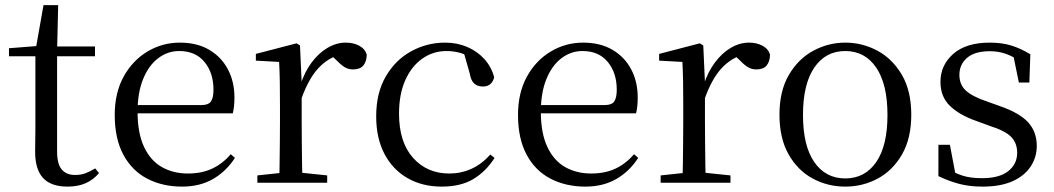

<svg xmlns="http://www.w3.org/2000/svg" viewBox="-20 -692 3992 727"><path d="M154.9 -478.9V-516H339.7V-478.9ZM235.8 14.6Q173.2 14.6 143.1 -18Q113 -50.7 113 -117.7Q113 -142.1 113.5 -161.1Q114 -180.1 114 -207.1V-478.9H14V-509.4L134.6 -518.8L115 -504.4L144.7 -672.5H200.3L196.2 -500.6V-489V-117.5Q196.2 -71.2 213.7 -50.3Q231.2 -29.5 264.3 -29.5Q286.5 -29.5 303.5 -35.9Q320.4 -42.3 340.4 -54.4L354.9 -36.8Q334.4 -11.8 305 1.4Q275.6 14.6 235.8 14.6Z M669.3 14.6Q595.5 14.6 537.6 -15.4Q479.7 -45.5 447.1 -106.2Q414.4 -167 414.4 -256.8Q414.4 -341.1 448.5 -402.5Q482.6 -463.8 538.8 -497.2Q595 -530.6 660.9 -530.6Q726.2 -530.6 772.4 -503.3Q818.6 -475.9 843.1 -429.2Q867.7 -382.4 867.7 -323.2Q867.7 -286.8 861.4 -262.9H452.6V-294.2H743.3Q769.6 -294.2 779 -308.2Q788.3 -322.1 788.3 -352.3Q788.3 -416.2 754.2 -457.5Q720.2 -498.8 658.6 -498.8Q614.8 -498.8 579 -471.6Q543.1 -444.5 522 -392.8Q500.9 -341.2 500.9 -268.7Q500.9 -188 525.4 -135.9Q549.9 -83.8 592.9 -59.4Q636 -35 691.5 -35Q744.5 -35 783.8 -53.7Q823.2 -72.3 853.7 -108.1L869.6 -94.3Q837 -43.5 787 -14.4Q737 14.6 669.3 14.6Z M954.5 0V-27.8L1064.6 -39.6H1105.9L1218.9 -27.8V0ZM1036.9 0Q1038.1 -24.4 1038.6 -65.3Q1039.1 -106.3 1039.6 -150.7Q1040.1 -195.1 1040.1 -228.5V-289.4Q1040.1 -341 1039.5 -380.9Q1038.9 -420.7 1036.9 -457.5L948.8 -462.4V-487.9L1102.9 -528L1115.9 -519.8L1122.3 -379V-378V-228.5Q1122.3 -195.1 1122.8 -150.7Q1123.3 -106.3 1123.8 -65.3Q1124.3 -24.4 1125.3 0ZM1121.5 -318.6 1099.9 -371H1117.7Q1133.2 -419.5 1160.1 -455.5Q1187 -491.4 1220.4 -511Q1253.8 -530.6 1289 -530.6Q1317.9 -530.6 1339.7 -519.1Q1361.6 -507.7 1368.6 -485.6Q1368.4 -459.5 1356 -444.3Q1343.7 -429.1 1316.7 -429.1Q1298.2 -429.1 1283.3 -438.7Q1268.5 -448.4 1250.8 -466.9L1227.8 -488.8L1273.3 -487.2Q1221 -473 1184.4 -432.7Q1147.8 -392.5 1121.5 -318.6Z M1652.6 14.6Q1579.8 14.6 1523.8 -17.1Q1467.8 -48.8 1436.1 -108.5Q1404.4 -168.3 1404.4 -251.4Q1404.4 -340.7 1441.2 -403.2Q1477.9 -465.8 1537.5 -498.2Q1597 -530.6 1665.8 -530.6Q1710.5 -530.6 1748.7 -514.4Q1786.9 -498.1 1813.7 -468.8Q1840.5 -439.5 1851.2 -399.3Q1842.3 -364.4 1808.7 -364.4Q1788 -364.4 1775.6 -375.7Q1763.1 -386.9 1758.7 -413.5L1733.7 -501.6L1783.8 -461.9Q1753.5 -482.4 1726.4 -490.6Q1699.3 -498.8 1671 -498.8Q1619.9 -498.8 1578.9 -469.9Q1538 -441 1514.5 -388.2Q1490.9 -335.4 1490.9 -261.5Q1490.9 -153.9 1543.9 -94.5Q1596.8 -35 1681.2 -35Q1726 -35 1764.9 -52.7Q1803.9 -70.3 1836.8 -106.9L1852.6 -93.9Q1819.6 -42.3 1771.9 -13.8Q1724.2 14.6 1652.6 14.6Z M2196.3 14.6Q2122.5 14.6 2064.6 -15.4Q2006.7 -45.5 1974.1 -106.2Q1941.4 -167 1941.4 -256.8Q1941.4 -341.1 1975.5 -402.5Q2009.6 -463.8 2065.8 -497.2Q2122 -530.6 2187.9 -530.6Q2253.2 -530.6 2299.4 -503.3Q2345.6 -475.9 2370.1 -429.2Q2394.7 -382.4 2394.7 -323.2Q2394.7 -286.8 2388.4 -262.9H1979.6V-294.2H2270.3Q2296.6 -294.2 2306 -308.2Q2315.3 -322.1 2315.3 -352.3Q2315.3 -416.2 2281.2 -457.5Q2247.2 -498.8 2185.6 -498.8Q2141.8 -498.8 2106 -471.6Q2070.1 -444.5 2049 -392.8Q2027.9 -341.2 2027.9 -268.7Q2027.9 -188 2052.4 -135.9Q2076.9 -83.8 2119.9 -59.4Q2163 -35 2218.5 -35Q2271.5 -35 2310.8 -53.7Q2350.2 -72.3 2380.7 -108.1L2396.6 -94.3Q2364 -43.5 2314 -14.4Q2264 14.6 2196.3 14.6Z M2481.5 0V-27.8L2591.6 -39.6H2632.9L2745.9 -27.8V0ZM2563.9 0Q2565.1 -24.4 2565.6 -65.3Q2566.1 -106.3 2566.6 -150.7Q2567.1 -195.1 2567.1 -228.5V-289.4Q2567.1 -341 2566.5 -380.9Q2565.9 -420.7 2563.9 -457.5L2475.8 -462.4V-487.9L2629.9 -528L2642.9 -519.8L2649.3 -379V-378V-228.5Q2649.3 -195.1 2649.8 -150.7Q2650.3 -106.3 2650.8 -65.3Q2651.3 -24.4 2652.3 0ZM2648.5 -318.6 2626.9 -371H2644.7Q2660.2 -419.5 2687.1 -455.5Q2714 -491.4 2747.4 -511Q2780.8 -530.6 2816 -530.6Q2844.9 -530.6 2866.7 -519.1Q2888.6 -507.7 2895.6 -485.6Q2895.4 -459.5 2883 -444.3Q2870.7 -429.1 2843.7 -429.1Q2825.2 -429.1 2810.3 -438.7Q2795.5 -448.4 2777.8 -466.9L2754.8 -488.8L2800.3 -487.2Q2748 -473 2711.4 -432.7Q2674.8 -392.5 2648.5 -318.6Z M3180.5 14.6Q3114.2 14.6 3057.4 -15.9Q3000.6 -46.5 2966 -107.4Q2931.4 -168.3 2931.4 -257.8Q2931.4 -347.6 2967.1 -408.5Q3002.7 -469.3 3059.7 -500Q3116.7 -530.6 3180.5 -530.6Q3245.2 -530.6 3302.2 -500.1Q3359.2 -469.5 3394.9 -408.7Q3430.5 -347.8 3430.5 -257.8Q3430.5 -168 3395.4 -107.2Q3360.3 -46.3 3303.5 -15.8Q3246.7 14.6 3180.5 14.6ZM3180.5 -16.4Q3255 -16.4 3297.7 -78.2Q3340.4 -140.1 3340.4 -256.6Q3340.4 -373.4 3297.7 -436.1Q3255 -498.8 3180.5 -498.8Q3106.1 -498.8 3063.3 -436.1Q3020.5 -373.4 3020.5 -256.6Q3020.5 -140.1 3063.3 -78.2Q3106.1 -16.4 3180.5 -16.4Z M3700.4 14.6Q3651.9 14.6 3613 4.5Q3574.1 -5.6 3533.2 -25.1L3533.3 -143.7H3576.8L3600.5 -18.1L3563.9 -20.3V-56.3Q3592.4 -37.5 3623.2 -27.4Q3653.9 -17.3 3697.7 -17.3Q3764.2 -17.3 3797.8 -44.1Q3831.5 -70.9 3831.5 -113.5Q3831.5 -150.2 3808.8 -173.6Q3786.2 -197 3724.6 -216.4L3672.9 -235.4Q3612.2 -257 3576.6 -291.4Q3541 -325.9 3541 -382Q3541 -445.2 3589.4 -487.9Q3637.8 -530.6 3728.1 -530.6Q3773.4 -530.6 3808.5 -519.9Q3843.7 -509.2 3881.4 -486.4L3877.6 -379.4H3837.9L3814.1 -495.5L3845.5 -490.1V-457.8Q3814.7 -479.4 3786.9 -488.7Q3759.2 -498.1 3728.1 -498.1Q3671.1 -498.1 3641.9 -473.1Q3612.7 -448 3612.7 -408.5Q3612.7 -372 3636.7 -349.5Q3660.6 -327 3715.5 -308.4L3765.8 -290.4Q3841.6 -264 3873.7 -228.1Q3905.7 -192.1 3905.7 -139.6Q3905.7 -96.6 3882.5 -61.4Q3859.3 -26.2 3813.9 -5.8Q3768.5 14.6 3700.4 14.6Z"/></svg>

Font: Noto Serif HK ExtraLight
Style: Regular
Weight: 200
Designer: Ryoko NISHIZUKA 西塚涼子 (kana & ideographs); Frank Grießhammer (Latin, Greek & Cyrillic); Wenlong ZHANG 张文龙 (bopomofo); San
Foundry: Adobe
Version: Version 2.002-H1;hotconv 1.1.0;makeotfexe 2.6.0